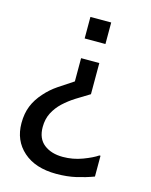

<svg xmlns="http://www.w3.org/2000/svg" viewBox="-112 -800 699 888"><g transform="rotate(15 237.0 -356.0)"><path d="M308.7 -624.1H209.2V-727.2H308.7ZM420.5 -19.5Q382.1 -5.1 339 4.9Q295.9 14.9 243.6 14.9Q143.6 14.9 85.9 -36.2Q28.2 -87.2 28.2 -170.8Q28.2 -216.9 42.8 -253.1Q57.4 -289.2 86.7 -321.5Q112.3 -350.8 146.2 -373.8Q180 -396.9 216.9 -420.5V-531.8H304.1V-382.6Q269.7 -362.1 240 -343.3Q210.3 -324.6 183.6 -300Q158.5 -276.4 143.1 -246.7Q127.7 -216.9 127.7 -178.5Q127.7 -123.1 162.6 -95.9Q197.4 -68.7 252.8 -68.7Q301 -68.7 346.2 -85.6Q391.3 -102.6 414.9 -119H420.5Z"/></g></svg>

Font: Myanmar Handwriting
Style: Regular
Weight: 400
Designer: Khon Soe Zaw Thu
Foundry: PaOh Unicode khonsoezawthu@gmail.com and @hotmail.com
Version: Version 1.30 November 9, 2016